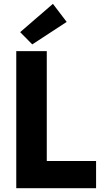

<svg xmlns="http://www.w3.org/2000/svg" viewBox="-20 -988 532 1008"><path d="M65.4 -719.7H225.6V-142.6H484.4V0H65.4ZM85.9 -819.3 257.8 -967.8 330.1 -873 149.4 -754.9Z"/></svg>

Font: Reddit Sans Vanilla ExtraBold
Style: Regular
Weight: 800
Designer: Stephen Hutchings
Foundry: Reddit
Version: Version 1.013